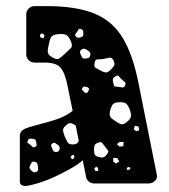

<svg xmlns="http://www.w3.org/2000/svg" viewBox="-20 -601 554 629"><path d="M212 -49Q171 -26 137.5 -12.5Q104 1 69 8Q59 9 52 6Q45 3 45 -7V-156Q45 -173 66 -181Q73 -184 93.5 -189.5Q114 -195 137.5 -201.5Q161 -208 176 -214Q199 -223 218 -238L201 -321Q193 -362 178.5 -379Q164 -396 127 -396H93Q82 -396 74 -404Q66 -412 66 -423V-554Q66 -565 74 -573Q82 -581 93 -581H132Q230 -581 289.5 -556.5Q349 -532 382.5 -476Q416 -420 434 -327L494 -27Q496 -16 487 -8Q478 0 467 0H288Q277 0 269 -8Q261 -16 261 -27L251 -76Q234 -61 212 -49ZM245 -506Q239 -508 237 -504Q235 -500 231 -495Q228 -491 226.5 -488.5Q225 -486 228 -482Q232 -476 242 -478Q247 -480 250 -481.5Q253 -483 253 -488Q253 -495 252.5 -499Q252 -503 245 -506ZM118 -492 111 -487 112 -479 122 -475 126 -486ZM212 -466Q205 -483 196 -487Q187 -491 169 -489Q152 -487 147.5 -479.5Q143 -472 140 -456Q136 -440 136.5 -430.5Q137 -421 152 -413Q166 -404 174 -409.5Q182 -415 194 -426Q206 -437 212.5 -444Q219 -451 212 -466ZM266 -437Q259 -441 255.5 -441.5Q252 -442 246 -438Q241 -433 242 -429Q243 -425 246 -419Q248 -413 250.5 -411Q253 -409 259 -409Q267 -410 270.5 -411.5Q274 -413 276 -420Q277 -427 274.5 -430Q272 -433 266 -437ZM352 -403Q346 -414 338.5 -412Q331 -410 319 -408Q307 -406 299.5 -406.5Q292 -407 290 -395Q287 -382 293.5 -378.5Q300 -375 311 -369Q321 -364 326.5 -363.5Q332 -363 340 -370Q350 -379 353.5 -385.5Q357 -392 352 -403ZM380 -340Q373 -346 369.5 -351Q366 -356 358 -351Q350 -346 349.5 -340.5Q349 -335 352 -326Q353 -318 357.5 -317.5Q362 -317 370 -316Q378 -315 382.5 -314.5Q387 -314 390 -322Q393 -329 389 -332Q385 -335 380 -340ZM256 -299Q260 -295 266 -298H267Q270 -304 272 -308Q271 -314 265 -316Q260 -317 256.5 -317.5Q253 -318 250 -313Q247 -308 250 -305.5Q253 -303 256 -299ZM404 -245Q398 -259 391 -263Q384 -267 368 -266Q354 -265 349.5 -259Q345 -253 341 -240Q338 -227 340.5 -220.5Q343 -214 354 -207Q367 -198 375 -194.5Q383 -191 395 -201Q408 -211 409 -220Q410 -229 404 -245ZM192 -154Q198 -140 202.5 -133.5Q207 -127 222 -128Q235 -129 238 -140L228 -190Q219 -196 212.5 -197.5Q206 -199 197 -191Q186 -182 186.5 -174.5Q187 -167 192 -154ZM434 -186 422 -189 418 -178 426 -171 436 -174ZM99 -134Q98 -139 96.5 -142Q95 -145 90 -146Q83 -147 78.5 -147Q74 -147 71 -140Q68 -134 72 -132Q76 -130 81 -125Q85 -121 87.5 -119Q90 -117 95 -120Q100 -122 100 -125Q100 -128 99 -134ZM385 -136H372L363 -129L371 -121L384 -122ZM324 -121Q318 -129 314.5 -133Q311 -137 303 -134Q293 -131 290.5 -126Q288 -121 288 -111Q288 -101 290 -95.5Q292 -90 302 -87Q313 -84 318.5 -85.5Q324 -87 331 -96Q337 -104 333.5 -108.5Q330 -113 324 -121ZM170 -126Q164 -130 160.5 -132.5Q157 -135 152 -131Q146 -127 147.5 -123Q149 -119 152 -112Q155 -103 163 -103Q173 -103 175 -112Q178 -120 170 -126ZM221 -94 215 -92 211 -84 219 -79 224 -87ZM364 -83 351 -84V-72L360 -65L371 -72ZM93 -71Q86 -72 84 -69Q82 -66 79 -60Q74 -51 80 -45Q85 -40 88.5 -37.5Q92 -35 99 -38Q105 -41 105 -45.5Q105 -50 104 -57Q103 -64 101 -67Q99 -70 93 -71ZM301 -51 295 -55 289 -49 292 -41H302ZM408 -51 401 -54 395 -51 397 -44 404 -45Z"/></svg>

Font: Rubik Moonrocks
Style: Regular
Weight: 400
Designer: Hubert and Fischer, NaN
Foundry: Hubert and Fischer, NaN
Version: Version 2.200